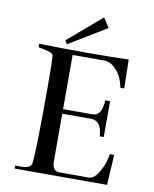

<svg xmlns="http://www.w3.org/2000/svg" viewBox="-88 -861 745 927"><g transform="rotate(10 284.5 -397.0)"><path d="M181.6 -652.3 346.7 -793.9 377 -747.1 192.4 -634.8ZM501 0H47.9V-15.6Q47.9 -14.6 75.2 -14.6Q123 -14.6 127.9 -38.1Q136.7 -90.8 136.7 -415Q136.7 -557.6 132.8 -571.3Q130.9 -582 95.7 -589.8L60.5 -596.7V-614.3Q164.1 -611.3 291.5 -611.3Q418.9 -611.3 499 -614.3L502 -472.7H483.4Q478.5 -497.1 468.8 -520Q459 -543 435.5 -565.9Q412.1 -588.9 381.8 -588.9H228.5V-323.2H373Q418 -323.2 421.9 -400.4H445.3V-224.6H425.8Q420.9 -300.8 370.1 -300.8H228.5V-67.4Q228.5 -20.5 262.7 -19.5H410.2Q435.5 -20.5 459.5 -63Q483.4 -105.5 488.3 -148.4H509.8Z"/></g></svg>

Font: Bentham
Style: Regular
Weight: 400
Version: Version 002.002